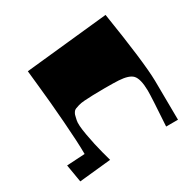

<svg xmlns="http://www.w3.org/2000/svg" viewBox="-143 -780 928 925"><g transform="rotate(-30 321.5 -317.0)"><path d="M32.2 -98.1 132.8 -104Q132.8 -167 123.5 -287.6Q114.3 -408.2 104.5 -497.1L95.2 -585.9L555.2 -633.8Q601.1 -344.2 603 -240.2L605 -22H539.1Q549.8 -182.6 549.3 -217.3Q548.3 -282.2 527.3 -304.7Q507.8 -325.2 452.6 -328.6Q429.7 -330.1 375 -330.1Q336.4 -330.1 308.3 -329.1Q280.3 -328.1 260.3 -326.7Q240.2 -325.2 227.3 -321.3Q214.4 -317.4 206.5 -314.2Q198.7 -311 194.1 -303.7Q189.5 -296.4 187.7 -291.3Q186 -286.1 183.6 -274.9Q183.1 -272.5 182.9 -271.2Q182.6 -270 182.1 -268.1Q181.6 -266.1 181.2 -264.2Q175.8 -242.2 186.8 -180.7Q197.8 -119.1 211.4 -68.4L225.1 -18.1L48.8 0Z"/></g></svg>

Font: Some Time Later
Style: Regular
Weight: 400
Version: Version 003.300